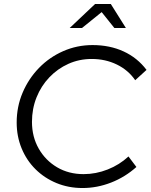

<svg xmlns="http://www.w3.org/2000/svg" viewBox="-20 -936 758 967"><path d="M396 11Q325 11 264.5 -14Q204 -39 159 -83.5Q114 -128 89 -188.5Q64 -249 64 -319Q64 -399 94 -469.5Q124 -540 176.5 -594Q229 -648 298.5 -678.5Q368 -709 446 -709Q533 -709 602.5 -677Q672 -645 718 -584L661 -532Q626 -583 568.5 -611Q511 -639 442 -639Q379 -639 324.5 -614.5Q270 -590 228.5 -546.5Q187 -503 164 -445.5Q141 -388 141 -322Q141 -247 175 -187.5Q209 -128 267.5 -93.5Q326 -59 401 -59Q463 -59 522.5 -82.5Q582 -106 627 -148L667 -95Q610 -44 539.5 -16.5Q469 11 396 11ZM331 -795 459 -916H538L614 -795H556L492 -875L393 -795Z"/></svg>

Font: Red Hat Display VF
Style: Italic
Weight: 300
Italic angle: -12°
Designer: Pentagram, MCKL
Foundry: Pentagram, MCKL
Version: Version 1.010